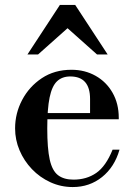

<svg xmlns="http://www.w3.org/2000/svg" viewBox="-20 -744 545 776"><path d="M274 12Q226 12 183.5 -7.5Q141 -27 109 -60.5Q77 -94 59 -136.5Q41 -179 41 -225Q41 -286 69.5 -340Q98 -394 149 -428Q200 -462 269 -462Q323 -462 366.5 -437.5Q410 -413 435 -369Q460 -325 460 -268V-262H133V-287H344V-344Q344 -435 264 -435Q231 -435 210.5 -415.5Q190 -396 180.5 -350Q171 -304 171 -225Q171 -144 181 -99Q191 -54 214.5 -36Q238 -18 277 -18Q330 -18 369 -45Q408 -72 435 -139H463Q443 -69 392.5 -28.5Q342 12 274 12ZM91 -524 222 -724H284L415 -524H372L253 -630L134 -524Z"/></svg>

Font: Libre Bodoni
Style: Regular
Weight: 400
Designer: Pablo Impallari, Rodrigo Fuenzalida
Foundry: Impallari Type
Version: Version 2.005;gftools[0.9.23]